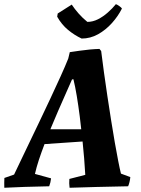

<svg xmlns="http://www.w3.org/2000/svg" viewBox="-35 -891 677 920"><path d="M-14.4 8.7Q-14.9 -3.3 -14.7 -14.8Q-14.4 -26.3 -14 -38.3L32.5 -54.5Q40.9 -72 58.9 -109.8Q77 -147.6 101.4 -198.6Q125.8 -249.6 153.1 -306.4Q180.3 -363.2 206.8 -419.8Q233.3 -476.4 255.7 -525.8Q278.1 -575.3 292.1 -610.6L299.4 -641.1Q320.6 -644.2 345.6 -647.8Q370.6 -651.5 395.7 -653.8Q420.9 -656.1 441.7 -656.6L449.8 -646.4Q455.5 -599.9 463.1 -544.5Q470.7 -489.2 479.5 -430.9Q488.3 -372.6 497.3 -315.6Q506.3 -258.6 515.1 -208.3Q523.9 -158 531.5 -119.5Q539 -81 544.6 -59.1L589.4 -42.4Q588.4 -30.4 585.6 -18.9Q582.9 -7.3 578.9 1.6Q498.6 3.1 427.7 4.9Q356.7 6.7 298.4 8.7Q296.9 -2.3 296.7 -12.5Q296.4 -22.7 297.4 -33.6L373.6 -53.2Q372 -86.9 368.2 -132.5Q364.4 -178.2 359.1 -229.9Q353.7 -281.7 347.1 -333.4Q340.5 -385.1 332.9 -431.1Q325.3 -477 316.8 -511.3L310.1 -510.3Q294.6 -475.3 277.8 -437.2Q261 -399.1 243.5 -359.3Q226.1 -319.5 209.6 -279.3Q193.1 -239.1 178.3 -200.4Q163.5 -161.7 151.5 -125.6Q139.6 -89.5 132.4 -57.6L209.7 -36.4Q208.7 -26.4 206.4 -16.9Q204.2 -7.4 200.7 1.6Q139.3 2.6 82.6 4.6Q26 6.7 -14.4 8.7ZM168.6 -199.8 196.9 -271.5H369.7L371.1 -213.7ZM356.2 -706.3Q322.4 -721.9 291.3 -747.5Q260.2 -773.2 239 -811L241.5 -826.3L308.7 -869Q322.5 -848.1 341.9 -826Q361.3 -804 383.6 -786.1Q409.5 -786.1 434.3 -798.6Q459.2 -811.2 481.5 -831Q503.9 -850.7 520.3 -871.1Q527.1 -868.7 536.7 -861.9Q546.4 -855 549.3 -850.1Q530.9 -813.4 501.3 -780.4Q471.6 -747.4 434.8 -726.8Q397.9 -706.3 356.2 -706.3Z"/></svg>

Font: Labrada
Style: Italic
Weight: 400
Italic angle: -7°
Designer: Mercedes Jáuregui
Foundry: Omnibus-Type Team
Version: Version 1.000